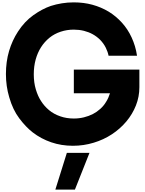

<svg xmlns="http://www.w3.org/2000/svg" viewBox="-20 -1220 1226 1620"><path d="M1156 -633V-484Q1156 -404 1127 -330.5Q1098 -257 1046 -195Q994 -133 924 -87Q854 -41 771 -16Q686 10 595 10Q498 10 412 -19.5Q326 -49 256 -103Q198 -148 143 -221Q88 -294 58 -399Q30 -493 30 -595Q30 -700 56.5 -789.5Q83 -879 132 -954Q187 -1039 261.5 -1092Q336 -1145 409 -1170Q453 -1184 501.5 -1192Q550 -1200 602 -1200Q686 -1200 759.5 -1180Q833 -1160 898 -1121Q957 -1085 1007.5 -1030Q1058 -975 1091 -903Q1107 -868 1118.5 -830Q1130 -792 1136 -750H896Q890 -782 872.5 -817.5Q855 -853 824 -885Q768 -940 688 -960Q647 -970 602 -970Q545 -970 492 -952.5Q439 -935 398 -902Q313 -833 281 -718Q265 -660 265 -593Q265 -523 282.5 -465Q300 -407 326 -368Q353 -325 393.5 -291Q434 -257 490 -238Q542 -220 603 -220Q647 -220 688 -230Q729 -240 764 -258Q797 -275 826.5 -301.5Q856 -328 876 -362Q896 -394 908 -433H603V-633ZM447 380 544 70H735L612 380Z"/></svg>

Font: Boldonse
Style: Regular
Weight: 400
Designer: Universitype Foundry
Foundry: Universitype Foundry
Version: Version 1.000; ttfautohint (v1.8.4.7-5d5b)